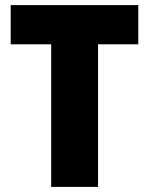

<svg xmlns="http://www.w3.org/2000/svg" viewBox="-20 -734 586 754"><path d="M365 0H181V-560H22V-714H523V-560H365Z"/></svg>

Font: Noto Sans Bengali SemiCondensed Black
Style: Regular
Weight: 900
Width: 4
Designer: Joana Ranito - Universal Thirst; Jelle Bosma - Monotype Design Team
Foundry: Universal Thirst ehf.
Version: Version 3.000; ttfautohint (v1.8.4.7-5d5b)